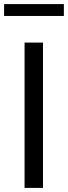

<svg xmlns="http://www.w3.org/2000/svg" viewBox="-35 -918 332 938"><path d="M85 0V-710H175V0ZM-15 -840V-898H277V-840Z"/></svg>

Font: YasnoRaleway Medium
Style: Regular
Weight: 500
Designer: Matt McInerney, Pablo Impallari, Rodrigo Fuenzalida
Foundry: Matt McInerney, Pablo Impallari, Rodrigo Fuenzalida
Version: Version 4.026